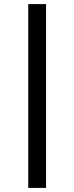

<svg xmlns="http://www.w3.org/2000/svg" viewBox="-20 -780 363 938"><path d="M118 138V-760H205V138Z"/></svg>

Font: IBM Plex Sans Cond Medm
Style: Regular
Weight: 500
Width: 3
Designer: Mike Abbink, Paul van der Laan, Pieter van Rosmalen
Foundry: Bold Monday
Version: Version 1.3